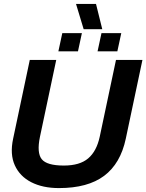

<svg xmlns="http://www.w3.org/2000/svg" viewBox="-20 -950 747 980"><path d="M407 -801 368 -930H470L502 -801ZM278 -688 298 -781H398L378 -688ZM478 -688 498 -781H599L579 -688ZM281 10Q198 10 139.5 -20Q81 -50 55.5 -106.5Q30 -163 47 -242L132 -644H267L184 -252Q167 -170 193 -137.5Q219 -105 306 -105Q387 -105 430 -141.5Q473 -178 489 -252L572 -644H707L622 -242Q595 -115 511.5 -52.5Q428 10 281 10Z"/></svg>

Font: Kanit Medium
Style: Italic
Weight: 500
Italic angle: -12°
Designer: Katatrad Team
Foundry: CadsonDemak
Version: Version 2.000; ttfautohint (v1.8.3)